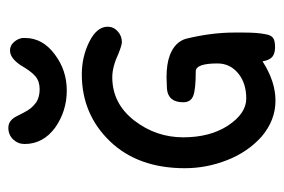

<svg xmlns="http://www.w3.org/2000/svg" viewBox="-130 -547 680 460"><g transform="rotate(-90 210.0 -317.0)"><path d="M319 -633Q301 -633 284 -608Q269 -582 257 -572Q245 -562 226 -562Q208 -562 195 -570Q186 -577 181 -583Q176 -589 170.5 -599.5Q165 -610 162 -616Q152 -637 134 -637Q117 -637 106 -625.5Q95 -614 95 -598Q95 -554 134 -525Q174 -497 223 -497Q272 -497 310 -526Q349 -555 349 -597Q350 -610 341 -621.5Q332 -633 319 -633ZM101 -393Q37 -326 37 -214Q37 -162 56.5 -112.5Q76 -63 113 -30Q152 3 199 3Q245 3 293 -28Q296 -11 304 -4.5Q312 2 327 2Q343 2 349.5 -3Q356 -8 358 -21Q362 -40 362 -73V-96Q362 -151 347 -212Q339 -238 308 -250Q287 -258 255 -258L227 -257Q195 -254 195 -218Q195 -200 210.5 -194Q226 -188 269 -188Q288 -188 288 -136Q288 -106 264.5 -86.5Q241 -67 204 -67Q168 -67 139 -111Q111 -154 111 -218Q111 -283 151 -335Q192 -388 255 -388Q280 -388 312 -373Q332 -365 339 -365Q354 -365 365 -375Q376 -385 376 -399Q376 -425 340 -443Q304 -461 262 -461Q166 -461 101 -393Z"/></g></svg>

Font: Patrick Hand SC
Style: Regular
Weight: 400
Designer: Patrick Wagesreiter
Foundry: Patrick Wagesreiter
Version: Version 2.001; ttfautohint (v1.8.2)